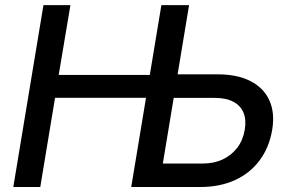

<svg xmlns="http://www.w3.org/2000/svg" viewBox="-20 -748 1160 768"><path d="M33.2 0 153.8 -727.5H261.7L214.8 -448.2H627.9L612.8 -356.9H200.2L141.1 0ZM656.2 -450.7H850.1Q929.2 -450.7 981.9 -423.6Q1034.7 -396.5 1057.4 -346.7Q1080.1 -296.9 1068.8 -229Q1057.1 -158.7 1019 -107.2Q981 -55.7 920.4 -27.8Q859.9 0 781.2 0H504.9L625.5 -727.5H736.3L631.3 -93.8H790.5Q835.4 -93.8 870.8 -110.4Q906.2 -127 929.2 -157.2Q952.1 -187.5 959 -229Q965.8 -269 953.9 -297.6Q941.9 -326.2 912.8 -341.3Q883.8 -356.4 838.9 -356.4H641.1Z"/></svg>

Font: Inter 17pt Medium
Style: Italic
Weight: 500
Italic angle: -9.3988°
Version: Version 4.001;git-66647c0bb